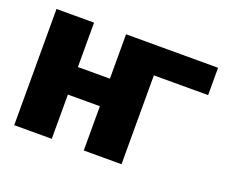

<svg xmlns="http://www.w3.org/2000/svg" viewBox="-91 -667 970 812"><g transform="rotate(20 393.5 -261.5)"><path d="M37.1 -522.9H206.1V-323.2H350.1V-522.9H764.2V-399.9H520V0H350.1V-199.2H206.1V0H37.1Z"/></g></svg>

Font: LT Superior Black
Style: Regular
Weight: 900
Designer: Daniel Lyons
Foundry: LyonsType
Version: Version 2.005